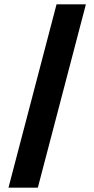

<svg xmlns="http://www.w3.org/2000/svg" viewBox="-20 -813 434 883"><path d="M19 50 240 -793H375L154 50Z"/></svg>

Font: Spline Sans
Style: Regular
Weight: 400
Designer: Eben Sorkin, Mirko Velimirovic
Foundry: Sorkin Type
Version: Version 1.001